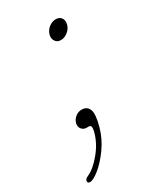

<svg xmlns="http://www.w3.org/2000/svg" viewBox="-175 -399 509 606"><g transform="rotate(-30 80.0 -96.0)"><path d="M45.5 0Q34.5 0 27.8 -8.8Q21 -17.5 24.5 -30Q28 -42 38.2 -49.8Q48.5 -57.5 60.5 -57.5Q80 -57.5 86.8 -40.5Q93.5 -23.5 81.5 19.5Q71.5 55.5 49.5 86.2Q27.5 117 4.8 135.5Q-18 154 -30 154Q-38.5 154 -38.5 146.5Q-38.5 139 -27 134Q-2 123 24.2 91.2Q50.5 59.5 60 23Q66 0 54 0ZM114.5 -280Q101.5 -280 94.8 -289.8Q88 -299.5 91.5 -313Q95.5 -327.5 107.5 -336.5Q119.5 -345.5 132 -345.5Q146 -345.5 152.5 -336Q159 -326.5 155 -312Q151.5 -299 139.5 -289.5Q127.5 -280 114.5 -280Z"/></g></svg>

Font: Fraunces144ptSuperSoftThinItalic
Style: Italic
Weight: 100
Italic angle: -16°
Version: Version 1.000;[0bf87f6ff]